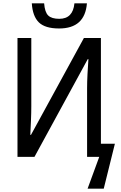

<svg xmlns="http://www.w3.org/2000/svg" viewBox="-20 -942 728 1153"><path d="M502 -922H427Q418 -829 336 -829Q290 -829 269.5 -849Q249 -869 245 -922H171Q176 -844 213.5 -807.5Q251 -771 335 -771Q490 -771 502 -922ZM603 191 670 -79H586V-714H484L166 -132H162Q164 -173 166 -219Q168 -265 168 -304V-714H85V0H187L507 -587H511Q508 -547 505.5 -498.5Q503 -450 503 -413V0H576L506 191Z"/></svg>

Font: Noto Sans UI SemiCondensed
Style: Regular
Weight: 400
Width: 4
Designer: Monotype Design Team
Foundry: Monotype Imaging Inc.
Version: 1.001